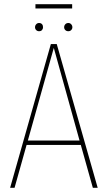

<svg xmlns="http://www.w3.org/2000/svg" viewBox="-20 -890 510 910"><path d="M420 0 363 -203H106L49 0H28L221 -681H249L443 0ZM112 -224H357L235 -663ZM184 -761Q184 -753 179 -747.5Q174 -742 165 -742Q157 -742 151.5 -747.5Q146 -753 146 -761Q146 -769 151.5 -775Q157 -781 165 -781Q174 -781 179 -775.5Q184 -770 184 -761ZM323 -761Q323 -753 317.5 -747.5Q312 -742 304 -742Q295 -742 289.5 -747.5Q284 -753 284 -761Q284 -769 289.5 -775Q295 -781 304 -781Q312 -781 317.5 -775Q323 -769 323 -761ZM322 -850H148V-870H322Z"/></svg>

Font: Fira Sans Extra Condensed Thin
Style: Regular
Weight: 250
Width: 1
Designer: Carrois Corporate & Edenspiekermann AG
Foundry: Carrois Corporate GbR & Edenspiekermann AG
Version: Version 4.203